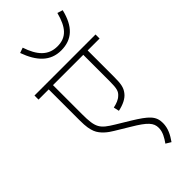

<svg xmlns="http://www.w3.org/2000/svg" viewBox="-323 -941 1174 1174"><g transform="rotate(-45 264.0 -354.0)"><path d="M491 -869 456 -880C430 -782 391 -735 312 -735C233 -735 187 -787 156 -880L122 -868C160 -762 218 -701 311 -701C406 -701 464 -756 491 -869ZM528 -587V-622H0V-587H88V-321C88 -262 94 -238 103 -214C119 -174 160 -143 191 -125L282 -70C373 -16 398 12 398 55C398 91 379 122 358 152L391 172C417 135 437 98 437 52C437 -8 405 -37 309 -96L223 -148C141 -198 125 -217 125 -335V-587H387V-358C387 -296 381 -277 361 -259C344 -242 319 -233 291 -227L299 -191C342 -200 379 -217 399 -244C420 -271 425 -298 425 -359V-587Z"/></g></svg>

Font: Noto Sans Devanagari UI ExtraLight
Style: Regular
Weight: 200
Designer: Jelle Bosma - Monotype Design Team
Foundry: Monotype Imaging Inc.
Version: Version 2.003